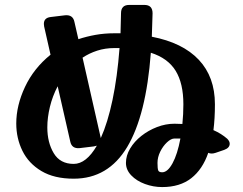

<svg xmlns="http://www.w3.org/2000/svg" viewBox="-20 -719 985 779"><path d="M902 -156Q912 -146 912 -136Q912 -119 890 -111L855 -99Q846 -96 839 -96Q831 -96 825 -99Q802 -32 756 4Q710 40 638 40Q602 40 568 27.5Q534 15 512.5 -7.5Q491 -30 491 -58Q491 -88 508 -116.5Q525 -145 553.5 -167.5Q582 -190 617 -203.5Q652 -217 688 -217Q705 -217 720 -216Q724 -255 724 -296Q724 -381 692.5 -432Q661 -483 592 -505Q573 -251 496 -122.5Q419 6 279 6Q200 6 148 -25Q96 -56 71 -107Q46 -158 46 -218Q46 -291 81.5 -366.5Q117 -442 185 -497L159 -612Q158 -616 158 -622Q158 -647 186 -650L244 -657Q276 -660 282 -630L298 -560Q331 -571 367.5 -577.5Q404 -584 444 -584Q457 -584 469 -584Q470 -623 471 -665Q471 -699 504 -699H566Q599 -699 599 -665Q598 -616 596 -570Q721 -546 786.5 -476.5Q852 -407 852 -296Q852 -238 846 -191Q878 -177 902 -156ZM388 -163Q388 -161 389 -159Q417 -221 436.5 -313.5Q456 -406 465 -524Q455 -524 444 -524Q407 -524 374.5 -513.5Q342 -503 315 -485ZM172 -202Q172 -141 198 -97.5Q224 -54 279 -54Q330 -54 373 -128Q367 -126 361 -125L303 -118Q271 -115 265 -145L214 -369Q193 -329 182.5 -285.5Q172 -242 172 -202ZM619 -58Q619 -35 622 -27.5Q625 -20 638 -20Q660 -20 680 -56.5Q700 -93 712 -157Q702 -157 688 -157Q674 -157 657.5 -141.5Q641 -126 630 -103.5Q619 -81 619 -58Z"/></svg>

Font: Yusei Magic
Style: Regular
Weight: 400
Designer: Tanukizamurai
Foundry: Yusei Magic Project
Version: Version 1.200